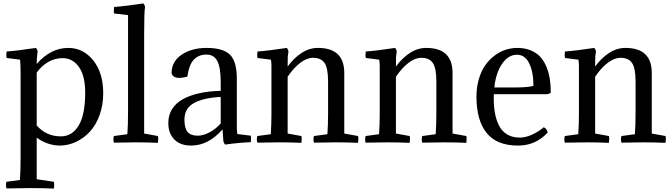

<svg xmlns="http://www.w3.org/2000/svg" viewBox="-20 -836 3948 1129"><path d="M337.9 -34.2Q404.3 -34.2 442.6 -98.1Q481 -162.1 481 -291Q481 -390.1 444.3 -442.1Q407.7 -494.1 348.1 -494.1Q259.3 -494.1 195.8 -409.2V-98.1Q252 -34.2 337.9 -34.2ZM101.1 -391.1Q101.1 -458 98.1 -484.9L19 -495.1Q15.6 -511.2 19 -533.2Q82.5 -537.6 190.9 -554.2Q199.7 -545.4 201.2 -534.2Q195.8 -496.1 195.8 -460Q277.8 -554.2 381.8 -554.2Q469.2 -554.2 528.1 -481.2Q586.9 -408.2 586.9 -288.1Q586.9 -217.8 565.4 -158.7Q543.9 -99.6 507.8 -61Q471.7 -22.5 425.8 -1.2Q379.9 20 330.1 20Q297.4 20 261.2 7.8Q225.1 -4.4 195.8 -26.9V217.8L296.9 232.9Q300.3 249 296.9 272.9Q233.9 270 158.2 270Q102.1 270 18.1 272Q12.2 252.4 18.1 232.9L97.2 222.2Q101.1 167.5 101.1 95.2Z M827.6 -633.8V-50.8L908.7 -36.1Q912.1 -20 908.7 3.9Q845.7 1 779.8 1Q733.9 1 649.9 2.9Q644 -16.6 649.9 -36.1L729 -46.9Q732.9 -101.6 732.9 -173.8V-747.1L650.9 -756.8Q647.5 -772 650.9 -794.9Q712.9 -799.3 822.8 -815.9Q831.5 -805.7 833 -795.9Q827.6 -767.6 827.6 -633.8Z M1064.5 -132.8Q1064.5 -81.5 1083.3 -59.8Q1102.1 -38.1 1143.6 -38.1Q1173.8 -38.1 1210.4 -56.9Q1247.1 -75.7 1277.8 -109.9V-266.1Q1174.8 -260.7 1119.6 -229.5Q1064.5 -198.2 1064.5 -132.8ZM1277.8 -301.8V-353Q1277.8 -437.5 1258.3 -476.3Q1238.8 -515.1 1193.8 -515.1Q1147.9 -515.1 1119.9 -485.6Q1091.8 -456.1 1081.5 -384.8Q1049.8 -377.9 1034.7 -377.9Q996.1 -377.9 988.8 -405.8Q988.8 -474.1 1047.9 -514.2Q1106.9 -554.2 1194.8 -554.2Q1291.5 -554.2 1332 -514.6Q1372.6 -475.1 1372.6 -373V-90.8Q1372.6 -66.4 1375.5 -47.9L1454.6 -38.1Q1458 -22.9 1454.6 0Q1387.7 2.4 1303.7 14.2Q1295.9 6.3 1293.5 -5.9L1288.6 -75.2Q1205.6 20 1103.5 20Q1040.5 20 1005.1 -15.9Q969.7 -51.8 969.7 -112.8Q969.7 -159.7 992.7 -195.6Q1015.6 -231.4 1057.4 -253.9Q1099.1 -276.4 1154.3 -288.3Q1209.5 -300.3 1277.8 -301.8Z M1909.2 -356.9Q1909.2 -434.6 1888.7 -465.3Q1868.2 -496.1 1820.3 -496.1Q1784.7 -496.1 1745.8 -466.8Q1707 -437.5 1671.4 -384.8V-50.8L1752.4 -36.1Q1755.9 -20 1752.4 3.9Q1689.5 1 1623.5 1Q1577.1 1 1493.2 2.9Q1487.3 -16.6 1493.2 -36.1L1572.3 -46.9Q1576.2 -101.6 1576.2 -173.8V-448.2Q1576.2 -467.8 1573.2 -484.9L1494.1 -495.1Q1490.7 -510.3 1494.1 -533.2Q1557.1 -537.6 1666.5 -554.2Q1674.8 -544.4 1676.3 -534.2Q1672.9 -515.1 1672.1 -502.4Q1671.4 -489.7 1671.4 -444.8Q1707.5 -494.6 1753.2 -524.4Q1798.8 -554.2 1849.6 -554.2Q2004.4 -554.2 2004.4 -407.2V-50.8L2085.4 -36.1Q2088.9 -20 2085.4 3.9Q2022.5 1 1956.5 1Q1910.2 1 1826.2 2.9Q1820.3 -16.6 1826.2 -36.1L1905.3 -46.9Q1909.2 -101.6 1909.2 -173.8Z M2545.9 -356.9Q2545.9 -434.6 2525.4 -465.3Q2504.9 -496.1 2457 -496.1Q2421.4 -496.1 2382.6 -466.8Q2343.8 -437.5 2308.1 -384.8V-50.8L2389.2 -36.1Q2392.6 -20 2389.2 3.9Q2326.2 1 2260.3 1Q2213.9 1 2129.9 2.9Q2124 -16.6 2129.9 -36.1L2209 -46.9Q2212.9 -101.6 2212.9 -173.8V-448.2Q2212.9 -467.8 2210 -484.9L2130.9 -495.1Q2127.4 -510.3 2130.9 -533.2Q2193.8 -537.6 2303.2 -554.2Q2311.5 -544.4 2313 -534.2Q2309.6 -515.1 2308.8 -502.4Q2308.1 -489.7 2308.1 -444.8Q2344.2 -494.6 2389.9 -524.4Q2435.5 -554.2 2486.3 -554.2Q2641.1 -554.2 2641.1 -407.2V-50.8L2722.2 -36.1Q2725.6 -20 2722.2 3.9Q2659.2 1 2593.3 1Q2546.9 1 2462.9 2.9Q2457 -16.6 2462.9 -36.1L2542 -46.9Q2545.9 -101.6 2545.9 -173.8Z M3197.8 -282.2H2883.8Q2881.8 -226.1 2888.7 -181.2Q2895.5 -136.2 2912.6 -100.8Q2929.7 -65.4 2961.2 -46.1Q2992.7 -26.9 3036.6 -26.9Q3070.8 -26.9 3108.9 -44.4Q3147 -62 3177.7 -87.9Q3187.5 -82 3191.9 -76.2Q3196.3 -70.3 3200.7 -57.1Q3130.9 20 3025.9 20Q2900.9 20 2841.3 -54.4Q2781.7 -128.9 2781.7 -267.1Q2781.7 -323.2 2795.7 -370.8Q2809.6 -418.5 2833 -451.7Q2856.4 -484.9 2887.2 -508.3Q2918 -531.7 2952.1 -543Q2986.3 -554.2 3022 -554.2Q3065.9 -554.2 3100.3 -540Q3134.8 -525.9 3156.7 -502Q3178.7 -478 3192.9 -443.8Q3207 -409.7 3212.9 -372.3Q3218.8 -335 3218.8 -291Q3209 -283.7 3197.8 -282.2ZM3020 -514.2Q2968.3 -514.2 2931.9 -460.2Q2895.5 -406.2 2886.7 -321.8H3010.7Q3084.5 -321.8 3116.7 -331.1Q3116.7 -413.1 3091.8 -463.6Q3066.9 -514.2 3020 -514.2Z M3717.3 -356.9Q3717.3 -434.6 3696.8 -465.3Q3676.3 -496.1 3628.4 -496.1Q3592.8 -496.1 3554 -466.8Q3515.1 -437.5 3479.5 -384.8V-50.8L3560.5 -36.1Q3564 -20 3560.5 3.9Q3497.6 1 3431.6 1Q3385.3 1 3301.3 2.9Q3295.4 -16.6 3301.3 -36.1L3380.4 -46.9Q3384.3 -101.6 3384.3 -173.8V-448.2Q3384.3 -467.8 3381.3 -484.9L3302.2 -495.1Q3298.8 -510.3 3302.2 -533.2Q3365.2 -537.6 3474.6 -554.2Q3482.9 -544.4 3484.4 -534.2Q3481 -515.1 3480.2 -502.4Q3479.5 -489.7 3479.5 -444.8Q3515.6 -494.6 3561.3 -524.4Q3606.9 -554.2 3657.7 -554.2Q3812.5 -554.2 3812.5 -407.2V-50.8L3893.6 -36.1Q3897 -20 3893.6 3.9Q3830.6 1 3764.6 1Q3718.3 1 3634.3 2.9Q3628.4 -16.6 3634.3 -36.1L3713.4 -46.9Q3717.3 -101.6 3717.3 -173.8Z"/></svg>

Font: Adamina
Style: Regular
Weight: 400
Designer: Cyreal (www.cyreal.org)
Foundry: Cyreal (www.cyreal.org)
Version: Version 1.010